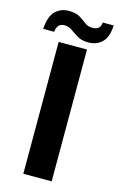

<svg xmlns="http://www.w3.org/2000/svg" viewBox="-152 -794 527 844"><g transform="rotate(15 112.0 -372.0)"><path d="M44.5 0V-600H173.5V0ZM209.5 -732.5H259.5Q257 -678.5 232.2 -654.8Q207.5 -631 167.5 -631.5Q139.5 -632 120.8 -643.2Q102 -654.5 86.5 -665.8Q71 -677 53 -677.5Q17.5 -678.5 14 -638H-36Q-32.5 -695.5 -7.2 -720Q18 -744.5 56 -743.5Q86.5 -743 104.5 -731.8Q122.5 -720.5 136.5 -709.5Q150.5 -698.5 169.5 -698.5Q208.5 -697.5 209.5 -732.5Z"/></g></svg>

Font: Big Shoulders Stencil Display ExtraBold
Style: Regular
Weight: 800
Designer: Patric King
Foundry: XO Type Co
Version: Version 1.000